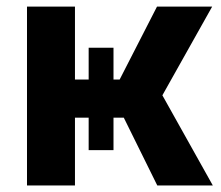

<svg xmlns="http://www.w3.org/2000/svg" viewBox="-20 -566 674 586"><path d="M62.4 0V-545.9H208.8V-323.3H345.2L459.2 -545.9H627.6L475.6 -275.1L629.5 0H460L357.8 -206.9H208.8V0ZM250.6 -420.3H326.4V-107.8H250.6Z"/></svg>

Font: Inter Variable LoSnoCo
Style: Regular
Weight: 400
Designer: Rasmus Andersson
Foundry: rsms
Version: Version 4.000;git-a52131595; featfreeze: case,dlig,ss01,ss02